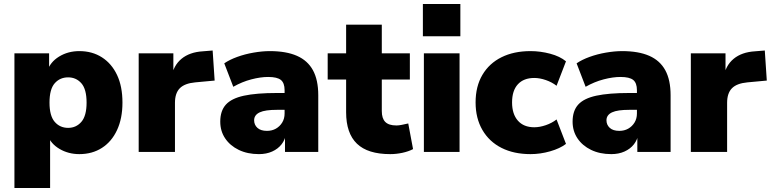

<svg xmlns="http://www.w3.org/2000/svg" viewBox="-20 -758 3849 958"><path d="M52 180V-492H225V-403H216Q230 -448 274.5 -475.5Q319 -503 376 -503Q440 -503 488.5 -472Q537 -441 564 -384Q591 -327 591 -246Q591 -167 564 -109Q537 -51 488.5 -20Q440 11 376 11Q321 11 277 -15Q233 -41 218 -83H230V180ZM320 -120Q360 -120 386 -150Q412 -180 412 -246Q412 -313 386 -342.5Q360 -372 320 -372Q279 -372 253 -342.5Q227 -313 227 -246Q227 -180 253 -150Q279 -120 320 -120Z M672 0V-492H845V-371H835Q845 -431 885.5 -464.5Q926 -498 992 -502L1041 -506L1051 -356L954 -347Q901 -342 877 -317.5Q853 -293 853 -245V0Z M1272 11Q1215 11 1171.5 -10Q1128 -31 1103.5 -67.5Q1079 -104 1079 -151Q1079 -205 1107 -236Q1135 -267 1197 -280.5Q1259 -294 1362 -294H1417V-210H1362Q1333 -210 1311.5 -207Q1290 -204 1276 -197.5Q1262 -191 1255 -181Q1248 -171 1248 -158Q1248 -135 1264.5 -120Q1281 -105 1312 -105Q1337 -105 1356.5 -116Q1376 -127 1388 -146.5Q1400 -166 1400 -192V-308Q1400 -344 1381.5 -359Q1363 -374 1318 -374Q1280 -374 1234 -362Q1188 -350 1144 -325L1099 -442Q1125 -460 1163.5 -474Q1202 -488 1245.5 -495.5Q1289 -503 1326 -503Q1408 -503 1461.5 -479.5Q1515 -456 1541.5 -407.5Q1568 -359 1568 -283V0H1402V-93H1408Q1403 -61 1385 -38Q1367 -15 1338 -2Q1309 11 1272 11Z M1927 11Q1815 11 1761 -41Q1707 -93 1707 -198V-361H1615V-492H1707V-635H1885V-492H2025V-361H1885V-204Q1885 -167 1902.5 -149.5Q1920 -132 1958 -132Q1970 -132 1984.5 -135Q1999 -138 2017 -142L2041 -14Q2018 -2 1987.5 4.5Q1957 11 1927 11Z M2090 -577V-738H2277V-577ZM2095 0V-492H2273V0Z M2627 11Q2544 11 2482.5 -20Q2421 -51 2387 -109.5Q2353 -168 2353 -247Q2353 -327 2387 -384.5Q2421 -442 2482.5 -472.5Q2544 -503 2627 -503Q2676 -503 2725 -490Q2774 -477 2804 -452L2757 -330Q2734 -348 2703.5 -358.5Q2673 -369 2646 -369Q2593 -369 2564 -337.5Q2535 -306 2535 -247Q2535 -189 2564 -156Q2593 -123 2646 -123Q2673 -123 2703.5 -133.5Q2734 -144 2757 -162L2804 -40Q2774 -17 2725 -3Q2676 11 2627 11Z M3030 11Q2973 11 2929.5 -10Q2886 -31 2861.5 -67.5Q2837 -104 2837 -151Q2837 -205 2865 -236Q2893 -267 2955 -280.5Q3017 -294 3120 -294H3175V-210H3120Q3091 -210 3069.5 -207Q3048 -204 3034 -197.5Q3020 -191 3013 -181Q3006 -171 3006 -158Q3006 -135 3022.5 -120Q3039 -105 3070 -105Q3095 -105 3114.5 -116Q3134 -127 3146 -146.5Q3158 -166 3158 -192V-308Q3158 -344 3139.5 -359Q3121 -374 3076 -374Q3038 -374 2992 -362Q2946 -350 2902 -325L2857 -442Q2883 -460 2921.5 -474Q2960 -488 3003.5 -495.5Q3047 -503 3084 -503Q3166 -503 3219.5 -479.5Q3273 -456 3299.5 -407.5Q3326 -359 3326 -283V0H3160V-93H3166Q3161 -61 3143 -38Q3125 -15 3096 -2Q3067 11 3030 11Z M3427 0V-492H3600V-371H3590Q3600 -431 3640.5 -464.5Q3681 -498 3747 -502L3796 -506L3806 -356L3709 -347Q3656 -342 3632 -317.5Q3608 -293 3608 -245V0Z"/></svg>

Font: Nunito Sans 12pt Black
Style: Regular
Weight: 900
Designer: Vernon Adams
Foundry: Vernon Adams
Version: Version 3.101;gftools[0.9.27]